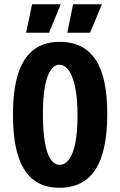

<svg xmlns="http://www.w3.org/2000/svg" viewBox="-20 -870 566 904"><path d="M260 14Q202 14 160.5 -8.5Q119 -31 92.5 -74.5Q66 -118 53.5 -182Q41 -246 41 -329Q41 -447 65.5 -523Q90 -599 139 -636Q188 -673 261 -673Q318 -673 360 -652Q402 -631 430 -589Q458 -547 471.5 -483Q485 -419 485 -333Q485 -247 471.5 -182Q458 -117 430.5 -73.5Q403 -30 360.5 -8Q318 14 260 14ZM261 -94Q286 -94 305 -119.5Q324 -145 334.5 -196.5Q345 -248 345 -325Q345 -403 334.5 -456Q324 -509 305 -537Q286 -565 259 -565Q236 -565 218.5 -539.5Q201 -514 191.5 -462.5Q182 -411 182 -332Q182 -272 187.5 -227Q193 -182 203 -152.5Q213 -123 228 -108.5Q243 -94 261 -94ZM211 -716H103L131 -850H266ZM404 -716H297L324 -850H460Z"/></svg>

Font: Bricolage Grotesque Condensed
Style: Bold
Weight: 700
Width: 3
Designer: Mathieu Triay
Foundry: Atelier Triay
Version: Version 1.001;gftools[0.9.33.dev8+g029e19f]